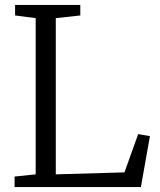

<svg xmlns="http://www.w3.org/2000/svg" viewBox="-20 -763 652 783"><path d="M39.5 0V-43L125.5 -52V-689L41.5 -700V-743H307.5V-700L207.5 -689V-52L487.5 -60L543.5 -216L591.5 -208L554.5 0Z"/></svg>

Font: Merriweather Light
Style: Regular
Weight: 300
Designer: Eben Sorkin
Foundry: Eben Sorkin
Version: Version 2.100